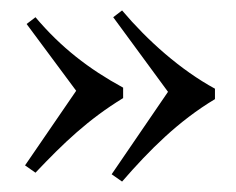

<svg xmlns="http://www.w3.org/2000/svg" viewBox="-20 -459 453 368"><path d="M194 -125 214 -111C267 -172 322 -227 392 -269V-289C326 -325 263 -381 214 -439L197 -426L302 -283ZM28 -142 48 -128C102 -185 149 -230 216 -271V-291C150 -327 97 -368 48 -426L31 -413L126 -285Z"/></svg>

Font: Almendra
Style: Regular
Weight: 400
Designer: Ana Sanfelippo
Foundry: Ana Sanfelippo
Version: Version 1.003